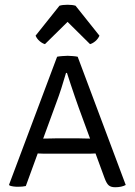

<svg xmlns="http://www.w3.org/2000/svg" viewBox="-20 -781 567 807"><path d="M203.5 -135Q200.5 -135 187.8 -135Q175 -135 160.8 -135.2Q146.5 -135.5 138.5 -136L88.5 1Q74.5 4 55.5 4Q34.5 4 20.5 -1L18 -4.5L220 -542.5Q226 -544 240.5 -545.2Q255 -546.5 264.5 -546.5Q273.5 -546.5 287 -545.2Q300.5 -544 306.5 -542.5L508.5 -3.5Q491 6 464 6Q446.5 6 437.2 -1.8Q428 -9.5 419.5 -32.5L381.5 -136Q375 -135.5 361.8 -135.2Q348.5 -135 336.5 -135Q324.5 -135 321.5 -135ZM219.5 -357 161.5 -198.5Q172.5 -198.5 191.8 -199Q211 -199.5 215 -199.5H311Q315 -199.5 331.8 -199Q348.5 -198.5 358.5 -198.5L311 -328Q304 -347 295 -373.5Q286 -400 277 -426.8Q268 -453.5 261.5 -474.5H257.5Q249 -444.5 238 -410.5Q227 -376.5 219.5 -357ZM297.5 -757 398 -631Q392 -617.5 380.8 -608Q369.5 -598.5 358.5 -595.5L264 -689L169 -595.5Q158 -598.5 146.8 -608Q135.5 -617.5 129.5 -631L230 -757Q243.5 -761 264 -761Q284 -761 297.5 -757Z"/></svg>

Font: Signika SC Light
Style: Regular
Weight: 300
Designer: Anna Giedryś
Foundry: Anna Giedryś
Version: Version 2.000; ttfautohint (v1.8.3) -l 8 -r 50 -G 200 -x 9 -